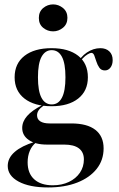

<svg xmlns="http://www.w3.org/2000/svg" viewBox="-20 -643 532 856"><path d="M194.4 192.7Q111.3 192.7 62.9 166.5Q14.5 140.3 14.5 96.8Q14.5 61.3 45.6 34.3Q76.6 7.3 134.7 -10.5L140.3 -7.3Q122.6 6.5 112.9 29.4Q103.2 52.4 103.2 80.6Q103.2 129.8 132.7 156.5Q162.1 183.1 215.3 183.1Q255.6 183.1 287.1 168.1Q318.5 153.2 336.3 127Q354 100.8 354 67.7Q354 35.5 331.9 18.5Q309.7 1.6 266.1 1.6H188.7Q138.7 1.6 108.9 -18.5Q79 -38.7 79 -72.6Q79 -100.8 100.8 -125.8Q122.6 -150.8 166.9 -173.4L175 -172.6Q158.9 -161.3 152 -150.8Q145.2 -140.3 145.2 -129Q145.2 -111.3 159.7 -102Q174.2 -92.7 200.8 -92.7H297.6Q368.5 -92.7 405.2 -64.1Q441.9 -35.5 441.9 18.5Q441.9 71 410.9 110.1Q379.8 149.2 324.2 171Q268.5 192.7 194.4 192.7ZM209.7 -169.4Q133.1 -169.4 89.1 -203.6Q45.2 -237.9 45.2 -298.4Q45.2 -359.7 89.1 -394Q133.1 -428.2 209.7 -428.2Q285.5 -428.2 328.6 -394.4Q371.8 -360.5 371.8 -298.4Q371.8 -237.9 328.6 -203.6Q285.5 -169.4 209.7 -169.4ZM210.5 -177.4Q240.3 -177.4 256 -207.3Q271.8 -237.1 271.8 -298.4Q271.8 -360.5 256 -389.9Q240.3 -419.4 210.5 -419.4Q181.5 -419.4 165.3 -389.9Q149.2 -360.5 149.2 -298.4Q149.2 -237.1 164.9 -207.3Q180.6 -177.4 210.5 -177.4ZM447.6 -329Q431.5 -329 423 -341.1Q414.5 -353.2 409.7 -368.5Q404.8 -383.9 400.4 -395.6Q396 -407.3 387.1 -407.3Q381.5 -407.3 370.6 -400.8Q359.7 -394.4 348.4 -382.3Q337.1 -370.2 329 -352.4L325 -358.9Q338.7 -389.5 367.3 -408.9Q396 -428.2 427.4 -428.2Q452.4 -428.2 467.3 -414.1Q482.3 -400 482.3 -375Q482.3 -354.8 472.6 -341.9Q462.9 -329 447.6 -329ZM216.9 -503.2Q191.9 -503.2 172.6 -519Q153.2 -534.7 153.2 -562.9Q153.2 -591.1 172.6 -607.3Q191.9 -623.4 216.9 -623.4Q241.1 -623.4 260.9 -607.3Q280.6 -591.1 280.6 -563.7Q280.6 -535.5 260.9 -519.4Q241.1 -503.2 216.9 -503.2Z"/></svg>

Font: Playfair 144pt
Style: Bold
Weight: 700
Version: Version 2.001;gftools[0.9.30]